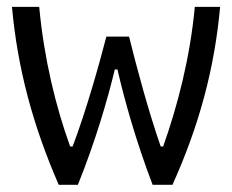

<svg xmlns="http://www.w3.org/2000/svg" viewBox="-20 -526 660 546"><path d="M414 -0.5H470.5C547 -170.5 590 -331.5 606 -506.5H534C520.5 -361.5 485 -225 444 -109.5H437C402.5 -208 367 -340.5 347 -422H282.5C261.5 -340.5 224 -208 186.5 -109.5H179.5C137.5 -225.5 105 -361.5 91.5 -506.5H14C30 -331.5 73 -170.5 147 -0.5H201.5C251 -123.5 285.5 -241 306.5 -328.5H314C334 -241.5 367 -123.5 414 -0.5Z"/></svg>

Font: Monaspace Argon Light
Style: Regular
Weight: 300
Designer: Riley Cran & the Lettermatic Team
Foundry: Lettermatic
Version: Version 1.000 (Monaspace Argon)